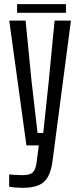

<svg xmlns="http://www.w3.org/2000/svg" viewBox="-20 -699 378 923"><path d="M88.5 204Q75 204 56.2 202.5Q37.5 201 24 198.5V139.5Q36 140.5 54.2 141.8Q72.5 143 87.5 143Q124.5 143 138 129.5Q151.5 116 156 81L166.5 0H107L24.5 -600H103L131.5 -310.5L160.5 -60H188L214.5 -310.5L242.5 -600H321L232.5 75.5Q226.5 121.5 211.2 149.8Q196 178 166.5 191Q137 204 88.5 204ZM62 -679H297V-637.5H62Z"/></svg>

Font: Big Shoulders Display Thin Medium
Style: Regular
Weight: 500
Version: Version 2.002